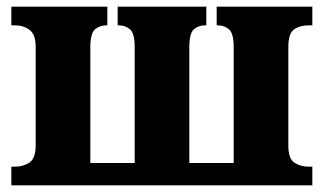

<svg xmlns="http://www.w3.org/2000/svg" viewBox="-20 -556 970 576"><path d="M14 0H917V-56H906Q881 -56 863 -68Q845 -80 845 -119V-415Q845 -456 862.5 -468Q880 -480 906 -480H917V-536H630V-480H633Q653 -480 667 -468Q681 -456 681 -415V-67H548V-415Q548 -456 561.5 -468Q575 -480 596 -480H599V-536H333V-480H336Q356 -480 370 -468Q384 -456 384 -416V-67H251V-415Q251 -456 265 -468Q279 -480 299 -480H302V-536H14V-480H25Q50 -480 68.5 -466.5Q87 -453 87 -415V-120Q87 -81 68.5 -68.5Q50 -56 25 -56H14Z"/></svg>

Font: Noto Serif SemiCondensed Extra
Style: Regular
Weight: 800
Width: 4
Designer: Monotype Design Team
Foundry: Monotype Imaging Inc.
Version: Version 1.002